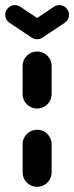

<svg xmlns="http://www.w3.org/2000/svg" viewBox="-46 -716 284 736"><path d="M96.3 0Q81.1 0 68.3 -7.4Q55.6 -14.8 48.1 -27.6Q40.7 -40.4 40.7 -55.6V-163Q40.7 -178.1 48.1 -190.9Q55.6 -203.7 68.3 -211.1Q81.1 -218.5 96.3 -218.5Q111.5 -218.5 124.3 -211.1Q137 -203.7 144.4 -190.9Q151.9 -178.1 151.9 -163V-55.6Q151.9 -40.4 144.4 -27.6Q137 -14.8 124.3 -7.4Q111.5 0 96.3 0ZM96.3 -300Q81.1 -300 68.3 -307.4Q55.6 -314.8 48.1 -327.6Q40.7 -340.4 40.7 -355.6V-463Q40.7 -478.1 48.1 -490.9Q55.6 -503.7 68.3 -511.1Q81.1 -518.5 96.3 -518.5Q111.5 -518.5 124.3 -511.1Q137 -503.7 144.4 -490.9Q151.9 -478.1 151.9 -463V-355.6Q151.9 -340.4 144.4 -327.6Q137 -314.8 124.3 -307.4Q111.5 -300 96.3 -300ZM-25.9 -659.3Q-25.9 -674.4 -15 -685.4Q-4.1 -696.3 11.1 -696.3Q22.6 -696.3 31.9 -690L117.4 -633Q124.8 -627.8 129.1 -619.8Q133.3 -611.9 133.3 -602.6Q133.3 -587.4 122.4 -576.5Q111.5 -565.6 96.3 -565.6Q84.8 -565.6 75.6 -571.9L-10 -628.9Q-17.4 -634.1 -21.7 -642Q-25.9 -650 -25.9 -659.3ZM181.5 -696.3Q196.7 -696.3 207.6 -685.4Q218.5 -674.4 218.5 -659.3Q218.5 -650 214.3 -642Q210 -634.1 202.6 -628.9L116.3 -571.5L75.6 -633L160.4 -690Q170 -696.3 181.5 -696.3Z"/></svg>

Font: 26F Galaxy Sans Black
Style: Regular
Weight: 900
Designer: C₂₉H₂₅N₃O₅
Version: Version 1.100